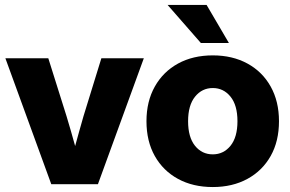

<svg xmlns="http://www.w3.org/2000/svg" viewBox="-20 -754 1187 786"><path d="M189.9 0 2 -515.6H177.7L252.4 -278.3Q261.7 -247.6 270.5 -217Q279.3 -186.5 287.6 -156.2Q295.9 -186.5 304.4 -217Q313 -247.6 321.8 -278.3L395 -515.6H568.8L380.9 0Z M851.1 11.7Q770 11.7 709 -21.5Q647.9 -54.7 613.8 -115.2Q579.6 -175.8 579.6 -257.8Q579.6 -338.9 613.8 -399.7Q647.9 -460.4 709 -493.9Q770 -527.3 851.1 -527.3Q931.6 -527.3 992.9 -493.9Q1054.2 -460.4 1088.1 -399.7Q1122.1 -338.9 1122.1 -257.8Q1122.1 -175.8 1088.1 -115.5Q1054.2 -55.2 992.9 -21.7Q931.6 11.7 851.1 11.7ZM851.1 -122.1Q895 -122.1 923.6 -157.2Q952.1 -192.4 952.1 -257.8Q952.1 -323.2 923.6 -358.4Q895 -393.6 851.1 -393.6Q807.1 -393.6 778.6 -358.4Q750 -323.2 750 -257.8Q750 -192.4 778.3 -157.2Q806.6 -122.1 851.1 -122.1ZM802.2 -578.1 666 -733.9H825.7L917 -578.1Z"/></svg>

Font: Inter Display ExtraBold
Style: Regular
Weight: 800
Designer: Rasmus Andersson
Foundry: rsms
Version: Version 4.000;git-a52131595